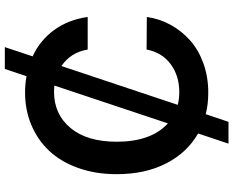

<svg xmlns="http://www.w3.org/2000/svg" viewBox="-104 -756 952 783"><g transform="rotate(-90 371.5 -364.0)"><path d="M177.7 92.3 219.2 -31.7Q141.1 -76.2 97.2 -161.6Q53.2 -247.1 53.2 -363.8Q53.2 -450.2 78.6 -521Q104 -591.8 148.4 -638.9Q192.9 -686 253.9 -711.7Q314.9 -737.3 386.2 -737.3Q420.4 -737.3 452.6 -731.4L482.4 -819.8H571.3L533.7 -706.5Q599.1 -676.3 641.1 -618.7Q683.1 -561 694.3 -481.9H561.5Q549.3 -552.2 494.1 -588.9L335.9 -114.7Q359.4 -108.4 388.2 -108.4Q454.6 -108.4 502 -143.6Q549.3 -178.7 561.5 -241.7L694.3 -240.7Q687 -188.5 661.9 -143.1Q636.7 -97.7 597.9 -63.5Q559.1 -29.3 504.4 -9.8Q449.7 9.8 386.2 9.8Q336.9 9.8 297.9 -0.5L266.6 92.3ZM260.3 -154.8 414.6 -617.7Q402.3 -619.1 388.7 -619.1Q297.4 -619.1 241.5 -551.8Q185.5 -484.4 185.5 -363.8Q185.5 -223.1 260.3 -154.8Z"/></g></svg>

Font: Interop SemBd
Style: Regular
Weight: 600
Designer: Rasmus Andersson, Google, Jang Haemin
Foundry: jhaemin
Version: Version 1.007